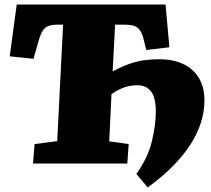

<svg xmlns="http://www.w3.org/2000/svg" viewBox="-20 -723 934 849"><path d="M133 -86 233 -99 259 -614H236Q210 -614 194 -608Q178 -602 168.5 -586.5Q159 -571 151 -543L128 -463L23 -474L54 -703H712L729 -514L627 -502L617 -541Q610 -574 598.5 -589.5Q587 -605 570.5 -609.5Q554 -614 530 -614H489L478 -407Q527 -434 573.5 -447.5Q620 -461 684 -461Q747 -461 792 -439Q837 -417 860.5 -376.5Q884 -336 884 -279Q884 -229 868 -179.5Q852 -130 820.5 -81.5Q789 -33 742 14Q695 61 633 106L583 46Q634 -25 651.5 -98Q669 -171 669 -229Q669 -291 648 -318.5Q627 -346 588 -346Q557 -346 529.5 -336.5Q502 -327 473 -307L463 -98L549 -86L543 0H126Z"/></svg>

Font: Literata 18pt Black
Style: Italic
Weight: 900
Italic angle: -2°
Designer: Latin by Veronika Burian and Jose Scaglione. Greek by Irene Vlachou. Cyrillic by Vera Evstafieva
Foundry: TypeTogether
Version: Version 3.103;gftools[0.9.29]